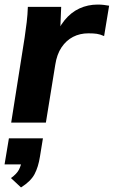

<svg xmlns="http://www.w3.org/2000/svg" viewBox="-28 -537 498 841"><path d="M21 0 80 -373Q85 -406 89 -440Q93 -474 94 -507H240L234 -359H208Q226 -413 254.5 -448Q283 -483 320 -500Q357 -517 400 -517Q414 -517 426.5 -515.5Q439 -514 450 -512L428 -379Q410 -387 395.5 -389Q381 -391 359 -391Q322 -391 292 -375.5Q262 -360 241.5 -329.5Q221 -299 214 -253L173 0ZM64 284 20 243Q45 225 54.5 207Q64 189 68 165L97 183H-8L11 69H160L147 149Q140 194 123.5 225.5Q107 257 64 284Z"/></svg>

Font: Mulish ExtraLight ExtraBold
Style: Italic
Weight: 800
Italic angle: -9°
Version: Version 3.603